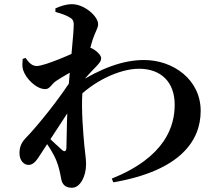

<svg xmlns="http://www.w3.org/2000/svg" viewBox="-20 -836 1040 916"><path d="M513.2 16.2 520.8 33.9C841.7 -21.7 937.4 -165.4 937.4 -306.9C937.4 -457.9 804.3 -549.7 667.5 -549.7C564.8 -549.7 460.4 -509.3 342.6 -435.3L344.7 -363.3C421.5 -445.2 547.3 -508 643.6 -508C748.4 -508 813.4 -444 813.4 -336.8C813.4 -235.7 771.1 -87.7 513.2 16.2ZM117.1 -49.2C141.9 -50 157 -74 174.7 -102.1C231.5 -188.6 290.1 -277.7 343.6 -360.9L337.6 -482.4C268.1 -368.3 155.2 -231.1 102.5 -177.1C81.6 -155.6 73 -133.8 73 -105.2C73 -69.3 94.9 -48.5 117.1 -49.2ZM323.8 59.8C361.7 59.8 390.6 6.5 390.6 -52.3C390.6 -80.3 386.4 -99.8 382.5 -140.2C377 -201.6 367.4 -310.2 373 -392.8C377.4 -462 406.3 -602.4 423.5 -650.9C434.2 -683.7 448.1 -701.6 448.1 -720.9C448.1 -758.3 382.5 -816 323.9 -816C295.1 -816 271 -807.7 244.3 -795.9L244.6 -779C272.2 -771.6 293.6 -763.5 307.3 -755.9C325 -746.5 331.7 -739.6 331.7 -718C331.7 -671.8 315 -529.3 306.2 -410.2C299.2 -309.8 298.4 -185.7 296.9 -132C296.2 -112.8 287.8 -109.9 274.5 -121.8C259.4 -136.4 210 -179.3 191 -202.5L180.3 -181.9C209 -146.4 236.8 -100.5 249.2 -69C260.9 -39.5 266.1 -13.8 271.1 13.3C275.8 41.6 288.4 59.8 323.8 59.8ZM196.4 -410.8C217.6 -410.8 225.5 -434.2 246 -448.6C271.1 -465.5 325.5 -497.9 363.3 -514.8C360.2 -503.1 353.5 -482.4 348.2 -472.4L344.9 -411.8C369 -445.5 411.9 -491.1 439.2 -519C454.1 -534.7 463.2 -545.6 462.5 -559.5C462.5 -571.8 441 -594 420.1 -604.4C404 -612.4 392.2 -613.3 376.6 -605.1C334.2 -582.6 193.8 -521.1 155.4 -521.1C132.9 -521.1 119.3 -535.6 101.7 -559.8L88.2 -554.8C87 -537.9 85.1 -519.4 89.9 -503.2C102.5 -461.8 152.5 -410.8 196.4 -410.8Z"/></svg>

Font: Source Han Serif TW VF
Style: Regular
Weight: 250
Designer: Ryoko NISHIZUKA 西塚涼子 (kana & ideographs); Frank Grießhammer (Latin, Greek & Cyrillic); Wenlong ZHANG 张文龙 (bopomofo); San
Foundry: Adobe
Version: Version 2.002;hotconv 1.1.0;makeotfexe 2.6.0